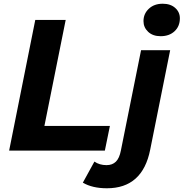

<svg xmlns="http://www.w3.org/2000/svg" viewBox="-20 -807 984 1029"><path d="M29 0 169 -700H332L218 -132H569L542 0ZM553 202Q475 202 424 172L486 59Q513 78 551 78Q582 78 601 59.5Q620 41 628 -1L736 -538H892L785 -5Q744 202 553 202ZM841 -613Q799 -613 774 -636.5Q749 -660 749 -694Q749 -733 777.5 -760Q806 -787 852 -787Q894 -787 919 -764.5Q944 -742 944 -709Q944 -666 915.5 -639.5Q887 -613 841 -613Z"/></svg>

Font: Montserrat
Style: Bold Italic
Weight: 700
Italic angle: -11.3°
Designer: Julieta Ulanovsky
Foundry: Julieta Ulanovsky
Version: Version 9.000; ttfautohint (v1.8.4.7-5d5b)